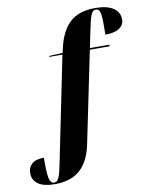

<svg xmlns="http://www.w3.org/2000/svg" viewBox="-199 -847 923 1166"><g transform="rotate(-10 263.0 -264.5)"><path d="M43 241Q-24 241 -58.5 217Q-93 193 -93 149Q-93 114 -69 92.5Q-45 71 5 71Q4 155 10.5 193Q17 231 41 231Q60 231 70.5 207Q81 183 92 127L225 -526H144L145 -532L228 -536L235 -567Q258 -668 313 -719Q368 -770 470 -770Q542 -770 580.5 -744.5Q619 -719 619 -673Q619 -640 589.5 -620Q560 -600 503 -600Q505 -684 500.5 -722Q496 -760 472 -760Q453 -760 442.5 -736Q432 -712 421 -656L396 -536H517L515 -526H394L277 41Q257 138 201 189.5Q145 241 43 241Z"/></g></svg>

Font: Noto Serif Display ExtraCondensed Black
Style: Italic
Weight: 900
Width: 2
Italic angle: -12°
Designer: Monotype Design Team
Foundry: Monotype Imaging Inc.
Version: Version 2.009